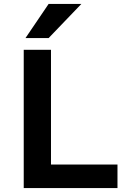

<svg xmlns="http://www.w3.org/2000/svg" viewBox="-20 -959 661 979"><path d="M101 0V-705H240V-120H579V0ZM110 -765 228 -939H395L228 -765Z"/></svg>

Font: Nunito Sans 6pt
Style: Bold
Weight: 700
Version: Version 3.101;gftools[0.9.27]